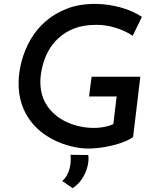

<svg xmlns="http://www.w3.org/2000/svg" viewBox="-20 -748 802 981"><path d="M660 -48Q639 -32 600.5 -18.5Q562 -5 516.5 3Q471 11 430 11Q398 11 359 3Q320 -5 280 -21.5Q240 -38 203 -64.5Q166 -91 137 -128.5Q108 -166 91 -216Q74 -266 75 -329Q76 -381 91 -437Q106 -493 136 -545.5Q166 -598 213 -639Q260 -680 324 -704.5Q388 -729 472 -728Q533 -727 594.5 -710.5Q656 -694 705 -662L658 -565Q620 -591 569 -606.5Q518 -622 470 -621Q406 -621 359 -602.5Q312 -584 279 -553.5Q246 -523 226 -485.5Q206 -448 196.5 -408Q187 -368 186 -332Q186 -281 202 -243Q218 -205 245.5 -177Q273 -149 306.5 -131.5Q340 -114 375.5 -105Q411 -96 442 -95Q473 -93 504.5 -98Q536 -103 559 -114L576 -255H435L448 -356H697ZM351 213 298 177Q323 156 334 118.5Q345 81 340 43L431 44Q435 72 426.5 104.5Q418 137 399 166Q380 195 351 213Z"/></svg>

Font: Josefin Sans Medium
Style: Italic
Weight: 500
Italic angle: -7°
Designer: Santiago Orozco
Foundry: Typemade
Version: Version 2.000